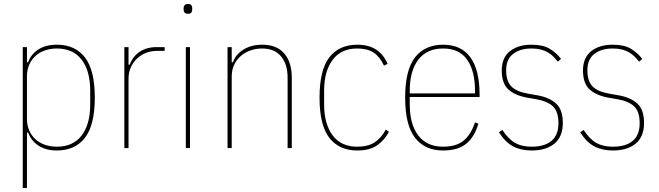

<svg xmlns="http://www.w3.org/2000/svg" viewBox="-20 -742 3300 962"><path d="M94 -506H115V-430H121Q135 -470 172 -494Q209 -518 265 -518Q356 -518 405.5 -454.5Q455 -391 455 -253Q455 -115 405.5 -51.5Q356 12 265 12Q209 12 172 -13Q135 -38 121 -78H115V200H94ZM265 -7Q346 -7 389 -63Q432 -119 432 -219V-287Q432 -387 389 -443Q346 -499 265 -499Q233 -499 205.5 -489.5Q178 -480 158 -462Q138 -444 126.5 -418Q115 -392 115 -359V-147Q115 -114 126.5 -88Q138 -62 158 -44Q178 -26 205.5 -16.5Q233 -7 265 -7Z M603 0V-506H624V-418H630Q645 -459 679.5 -482.5Q714 -506 766 -506H805V-487H766Q737 -487 711.5 -477Q686 -467 666.5 -448.5Q647 -430 635.5 -404.5Q624 -379 624 -348V0Z M922 -673Q910 -673 905 -679Q900 -685 900 -693V-702Q900 -710 905 -716Q910 -722 922 -722Q934 -722 938.5 -716Q943 -710 943 -702V-693Q943 -685 938.5 -679Q934 -673 922 -673ZM911 -506H932V0H911Z M1120 0V-506H1141V-430H1147Q1160 -468 1199 -493Q1238 -518 1294 -518Q1366 -518 1404 -474.5Q1442 -431 1442 -352V0H1421V-352Q1421 -421 1388 -460Q1355 -499 1293 -499Q1263 -499 1235.5 -489.5Q1208 -480 1187 -462Q1166 -444 1153.5 -418Q1141 -392 1141 -359V0Z M1770 12Q1679 12 1630 -51.5Q1581 -115 1581 -253Q1581 -391 1630 -454.5Q1679 -518 1770 -518Q1827 -518 1864.5 -493.5Q1902 -469 1922 -422L1904 -413Q1883 -458 1852 -478.5Q1821 -499 1770 -499Q1689 -499 1646.5 -442Q1604 -385 1604 -287V-219Q1604 -121 1646.5 -64Q1689 -7 1770 -7Q1824 -7 1857.5 -29Q1891 -51 1913 -93L1929 -82Q1906 -39 1869 -13.5Q1832 12 1770 12Z M2200 12Q2109 12 2059.5 -51.5Q2010 -115 2010 -253Q2010 -391 2059.5 -454.5Q2109 -518 2200 -518Q2291 -518 2337 -454.5Q2383 -391 2383 -266V-256H2033V-219Q2033 -119 2076 -63Q2119 -7 2200 -7Q2266 -7 2303 -37.5Q2340 -68 2360 -129L2377 -122Q2357 -55 2315.5 -21.5Q2274 12 2200 12ZM2200 -499Q2119 -499 2076 -443Q2033 -387 2033 -287V-274H2360V-287Q2360 -387 2320.5 -443Q2281 -499 2200 -499Z M2644 12Q2590 12 2551 -8.5Q2512 -29 2480 -79L2497 -91Q2528 -44 2561.5 -25.5Q2595 -7 2644 -7Q2708 -7 2743 -36Q2778 -65 2778 -125Q2778 -182 2751 -208.5Q2724 -235 2666 -245L2625 -252Q2561 -263 2527.5 -293.5Q2494 -324 2494 -389Q2494 -453 2535 -485.5Q2576 -518 2642 -518Q2701 -518 2734.5 -497.5Q2768 -477 2791 -447L2775 -433Q2764 -447 2752 -459Q2740 -471 2724.5 -480Q2709 -489 2689 -494Q2669 -499 2643 -499Q2586 -499 2551 -472Q2516 -445 2516 -390Q2516 -335 2542.5 -308.5Q2569 -282 2629 -272L2670 -265Q2733 -254 2766.5 -223Q2800 -192 2800 -126Q2800 -57 2758 -22.5Q2716 12 2644 12Z M3051 12Q2997 12 2958 -8.5Q2919 -29 2887 -79L2904 -91Q2935 -44 2968.5 -25.5Q3002 -7 3051 -7Q3115 -7 3150 -36Q3185 -65 3185 -125Q3185 -182 3158 -208.5Q3131 -235 3073 -245L3032 -252Q2968 -263 2934.5 -293.5Q2901 -324 2901 -389Q2901 -453 2942 -485.5Q2983 -518 3049 -518Q3108 -518 3141.5 -497.5Q3175 -477 3198 -447L3182 -433Q3171 -447 3159 -459Q3147 -471 3131.5 -480Q3116 -489 3096 -494Q3076 -499 3050 -499Q2993 -499 2958 -472Q2923 -445 2923 -390Q2923 -335 2949.5 -308.5Q2976 -282 3036 -272L3077 -265Q3140 -254 3173.5 -223Q3207 -192 3207 -126Q3207 -57 3165 -22.5Q3123 12 3051 12Z"/></svg>

Font: IBM Plex Sans Cond Thin
Style: Regular
Weight: 100
Width: 3
Designer: Mike Abbink, Paul van der Laan, Pieter van Rosmalen
Foundry: Bold Monday
Version: Version 1.3